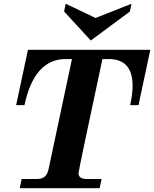

<svg xmlns="http://www.w3.org/2000/svg" viewBox="-20 -996 815 1016"><path d="M507.3 0H84.5L94.7 -48.8H176.8Q225.6 -48.8 236.3 -97.7L360.8 -683.6H327.6Q161.6 -683.6 109.4 -439.5H65.4L127.9 -732.4H775.4L712.9 -439.5H668.9Q681.6 -498 681.6 -542.5Q681.6 -683.6 555.2 -683.6H522Q395.5 -93.3 395.5 -79.6Q395.5 -48.8 440.4 -48.8H517.6ZM460.4 -781.7 319.3 -935.1 327.6 -976.1 485.8 -900.9 675.8 -976.1 667.5 -935.1Z"/></svg>

Font: Munson
Style: Bold Italic
Weight: 700
Italic angle: -12°
Designer: Paul James MIller
Foundry: High-Logic / Made with FontCreator
Version: Version 2.10;May 5, 2019;FontCreator 11.5.0.2430 64-bit